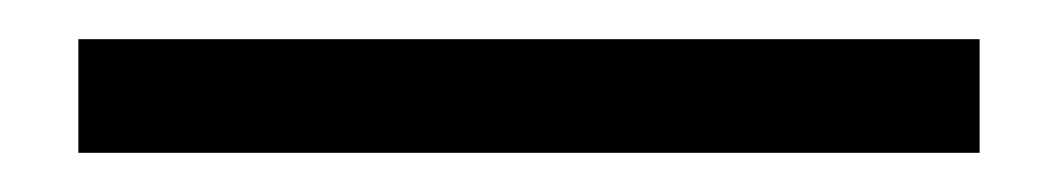

<svg xmlns="http://www.w3.org/2000/svg" viewBox="-20 -20 540 98"><path d="M20 58V0H480V58Z"/></svg>

Font: Nunito Sans 12pt ExtraLight Medium
Style: Regular
Weight: 500
Version: Version 3.101;gftools[0.9.27]